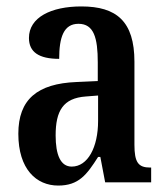

<svg xmlns="http://www.w3.org/2000/svg" viewBox="-20 -567 518 597"><path d="M161 10C225 10 250 -24 285 -79H292L307 0H450V-46H447C410 -46 398 -62 398 -117V-375C398 -501 342 -547 233 -547C139 -547 70 -513 70 -449C70 -405 101 -384 164 -384C164 -451 178 -493 224 -493C272 -493 284 -449 284 -373V-315L218 -312C96 -307 37 -258 37 -151C37 -41 93 10 161 10ZM203 -49C168 -49 153 -86 153 -146C153 -222 176 -262 247 -267L285 -270V-191C285 -109 253 -49 203 -49Z"/></svg>

Font: Noto Serif Armenian ExtraCondensed SemiBold
Style: Regular
Weight: 600
Width: 2
Designer: Monotype Design Team
Foundry: Monotype Imaging Inc.
Version: Version 2.008